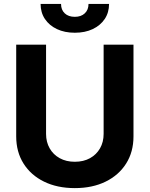

<svg xmlns="http://www.w3.org/2000/svg" viewBox="-20 -957 769 987"><path d="M512.7 -727.5H666.2V-255.9Q666.2 -176.2 628.5 -116.4Q590.8 -56.5 522.9 -23.3Q455.1 10 364.6 10Q274.2 10 206.4 -23.3Q138.6 -56.5 100.9 -116.4Q63.3 -176.2 63.3 -255.9V-727.5H216.8V-268.6Q216.8 -226.8 235.3 -194.5Q253.7 -162.2 287 -143.8Q320.2 -125.4 364.6 -125.4Q409.4 -125.4 442.6 -143.8Q475.8 -162.2 494.2 -194.5Q512.7 -226.8 512.7 -268.6ZM364.5 -788.7Q312.5 -788.7 272.8 -807.4Q233.1 -826.2 210.9 -859.4Q188.7 -892.6 188.7 -936.7H293.8Q293.8 -906.4 312.8 -888.5Q331.8 -870.5 364.6 -870.5Q396.9 -870.5 415.9 -888.5Q435 -906.4 435 -936.7H540.6Q540.6 -892.6 518.4 -859.4Q496.1 -826.2 456.6 -807.4Q417.1 -788.7 364.5 -788.7Z"/></svg>

Font: Inter
Style: Regular
Weight: 400
Designer: Rasmus Andersson
Foundry: rsms
Version: Version 4.000;git-8c9346024